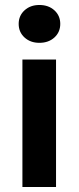

<svg xmlns="http://www.w3.org/2000/svg" viewBox="-20 -751 316 771"><path d="M70 0V-512H205V0ZM138 -579Q102 -579 78.5 -600.5Q55 -622 55 -655Q55 -688 78.5 -709.5Q102 -731 138 -731Q175 -731 198.5 -709.5Q222 -688 222 -655Q222 -622 198.5 -600.5Q175 -579 138 -579Z"/></svg>

Font: DM Sans 12pt
Style: Bold
Weight: 700
Version: Version 4.004;gftools[0.9.30]